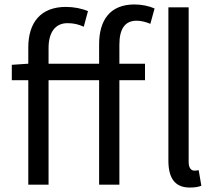

<svg xmlns="http://www.w3.org/2000/svg" viewBox="-20 -829 968 862"><path d="M832 13C856 13 871 10 884 5L872 -65C862 -63 857 -63 852 -63C839 -63 827 -74 827 -102V-796H736V-108C736 -31 764 13 832 13ZM425 0H516V-469H631V-543H516V-629C516 -699 541 -736 593 -736C612 -736 634 -731 655 -722L674 -791C649 -802 616 -809 584 -809C475 -809 425 -740 425 -630V-543H198V-613C198 -685 229 -725 283 -725C310 -725 332 -720 356 -709L375 -779C347 -791 311 -798 276 -798C163 -798 107 -728 107 -616V-543L33 -538V-469H107V0H198V-469H425Z"/></svg>

Font: Source Han Sans TC
Style: Regular
Weight: 400
Designer: Ryoko NISHIZUKA 西塚涼子 (kana, bopomofo & ideographs); Paul D. Hunt (Latin, Greek & Cyrillic); Sandoll Communications 산돌커뮤니
Foundry: Adobe
Version: Version 2.002;hotconv 1.0.116;makeotfexe 2.5.65601